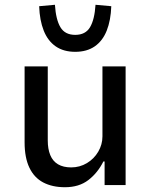

<svg xmlns="http://www.w3.org/2000/svg" viewBox="-20 -775 631 804"><path d="M252 9Q199 9 161 -11Q123 -31 103 -73Q83 -115 83 -179V-497H180V-187Q180 -151 190.5 -125.5Q201 -100 223 -87Q245 -74 278 -74Q314 -74 344 -92Q374 -110 391.5 -140Q409 -170 409 -204V-497H506V0H418V-99H413Q389 -51 350 -21Q311 9 252 9ZM295 -558Q246 -558 213 -581Q180 -604 163 -647Q146 -690 144 -749L210 -755Q214 -693 233 -661Q252 -629 295 -629Q338 -629 357 -661Q376 -693 380 -755L446 -749Q444 -690 427 -647Q410 -604 377 -581Q344 -558 295 -558Z"/></svg>

Font: Nunito Sans 7pt SemiCondensed Medium
Style: Regular
Weight: 500
Width: 4
Designer: Vernon Adams
Foundry: Vernon Adams
Version: Version 3.101;gftools[0.9.27]